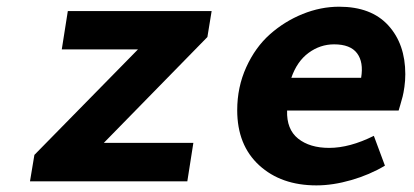

<svg xmlns="http://www.w3.org/2000/svg" viewBox="-20 -543 1239 575"><path d="M69.8 0 83 -79.1 393.1 -395H165L183.1 -509.8H613.8L601.1 -432.1L291 -115.2H559.1L541 0Z M927.7 12.2Q821.8 12.2 756.1 -48.1Q690.4 -108.4 690.4 -212.9Q690.4 -282.2 717.5 -341.8Q744.6 -401.4 788.3 -440.2Q832 -479 886.2 -501Q940.4 -522.9 995.6 -522.9Q1091.8 -522.9 1142.8 -467Q1193.8 -411.1 1193.8 -320.8Q1193.8 -302.2 1191.2 -283.2Q1188.5 -264.2 1185.8 -253.9Q1183.1 -243.7 1178.7 -228.5Q1174.3 -213.4 1173.8 -211.9H839.8Q837.9 -155.8 872.8 -127.9Q907.7 -100.1 965.8 -100.1Q1027.3 -100.1 1099.6 -136.2L1132.8 -46.9Q1086.9 -19.5 1032 -3.7Q977.1 12.2 927.7 12.2ZM852.5 -310.1H1061.5Q1069.3 -356.9 1049.3 -383.5Q1029.3 -410.2 980.5 -410.2Q939 -410.2 904.3 -384.8Q869.6 -359.4 852.5 -310.1Z"/></svg>

Font: Office Code Pro Bold Italic
Style: Regular
Weight: 700
Italic angle: -9°
Designer: Nathan Rutzky & Paul D. Hunt
Foundry: Adobe Systems Incorporated
Version: Version 1.004;PS 001.004;hotconv 1.0.70;makeotf.lib2.5.58329